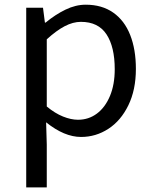

<svg xmlns="http://www.w3.org/2000/svg" viewBox="-20 -576 658 826"><path d="M165 -542.6 173.2 -478.8H176.2Q217.8 -513.2 261.6 -534.5Q305.4 -555.8 349 -555.8Q418.4 -555.8 466.9 -521.9Q515.4 -488 540 -425.7Q564.6 -363.4 564.6 -279.6Q564.6 -189.6 532.3 -123.2Q500 -56.8 446.2 -21.8Q392.4 13.2 328.8 13.2Q256.6 13.2 178.4 -49.8L181.2 45.6V230.2H92.8V-542.6ZM473.6 -278.2Q473.6 -374 438.3 -428Q403 -482 328 -482Q294.2 -482 258.4 -463.3Q222.6 -444.6 181.2 -406.8V-117.8Q216.4 -88.6 251 -74.7Q285.6 -60.8 315.6 -60.8Q361.2 -60.8 396.8 -87.3Q432.4 -113.8 453 -162.9Q473.6 -212 473.6 -278.2Z"/></svg>

Font: 寒蝉端黑体 Light
Style: Regular
Weight: 300
Designer: ChillDuanSans {Warren2060}; 
Source Han Sans {Ryoko NISHIZUKA 西塚涼子 (kana, bopomofo & ideographs); Paul D. Hunt (Latin, G
Foundry: ChillType&Adobe
Version: Version 1.300;Glyphs 3.3 (3306)